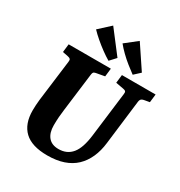

<svg xmlns="http://www.w3.org/2000/svg" viewBox="-185 -912 986 1052"><g transform="rotate(30 307.5 -385.5)"><path d="M267 13Q169 13 122 -31.5Q75 -76 75 -161Q75 -176 76 -193.5Q77 -211 79 -229L112 -490Q114 -502 109.5 -507Q105 -512 94 -514L59 -521L65 -573H332L326 -521L276 -512Q269 -511 262 -508Q255 -505 253 -488L223 -249Q220 -227 218 -202Q216 -177 216 -148Q216 -101 238 -74.5Q260 -48 303 -48Q330 -48 351 -57.5Q372 -67 387.5 -86Q403 -105 413 -135Q423 -165 428 -205L463 -488Q465 -500 461 -505Q457 -510 445 -512L396 -521L402 -573H615L609 -521L575 -515Q567 -514 560 -509Q553 -504 551 -490L517 -210Q511 -158 492.5 -116.5Q474 -75 443.5 -46Q413 -17 369 -2Q325 13 267 13ZM490 -639 452 -604Q430 -620 405 -640Q380 -660 357.5 -682Q335 -704 318 -725L393 -784ZM334 -642 299 -604Q275 -618 248.5 -637.5Q222 -657 197.5 -678Q173 -699 154 -719L225 -784Z"/></g></svg>

Font: Rasa
Style: Bold Italic
Weight: 700
Italic angle: -7.10001°
Designer: Anna Giedrys (Yrsa+Rasa design), David Brezina (Yrsa art-direction, Rasa art-direction, design)
Foundry: Rosetta Type Foundry
Version: Version 2.004